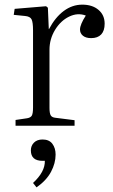

<svg xmlns="http://www.w3.org/2000/svg" viewBox="-20 -541 487 826"><path d="M46.9 0V-24.9L96.2 -32.2Q111.8 -34.7 116.9 -43.7Q122.1 -52.7 122.1 -79.1V-410.2Q122.1 -445.8 115.7 -458Q109.4 -470.2 87.9 -472.2L39.1 -477.1L43 -502.9L178.2 -514.2L186 -507.8L189.9 -416H190.9Q217.8 -466.8 254.4 -493.9Q291 -521 334 -521Q377.4 -521 403.8 -498.5Q430.2 -476.1 430.2 -439Q430.2 -408.7 415.3 -392.8Q400.4 -377 372.1 -377Q349.6 -377 336.9 -387.2Q324.2 -397.5 324.2 -414.1Q324.2 -435.1 349.1 -474.1Q314 -487.3 277.3 -469.5Q240.7 -451.7 216.8 -412.4Q192.9 -373 192.9 -327.1V-77.1Q192.9 -53.7 198.2 -44.7Q203.6 -35.6 219.2 -34.2L300.8 -23.9V0ZM137.2 265.1 122.1 246.1Q174.3 197.8 172.9 150.9H163.1Q112.8 150.9 112.8 106Q112.8 85.9 126.2 72.5Q139.6 59.1 163.1 59.1Q191.4 59.1 205.3 77.6Q219.2 96.2 219.2 124Q219.2 161.1 199.5 198.2Q179.7 235.4 137.2 265.1Z"/></svg>

Font: Literata Light
Style: Regular
Weight: 300
Designer: Latin by Veronika Burian and Jose Scaglione. Greek by Irene Vlachou. Cyrillic by Vera Evstafieva.
Foundry: TypeTogether
Version: Version 3.021